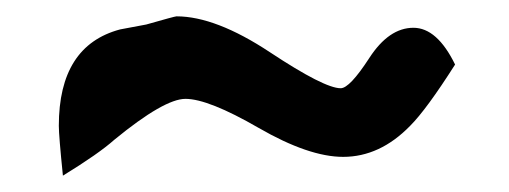

<svg xmlns="http://www.w3.org/2000/svg" viewBox="-20 -638 623 235"><path d="M400 -446Q358 -446 296.5 -481.5Q235 -517 207 -517Q181 -517 120 -467Q101 -450 57 -423Q52 -472 52 -484Q52 -582 127 -602Q138 -604 159 -608Q194 -618 196 -618Q244 -618 310.5 -574Q377 -530 397 -530Q408 -530 432 -567Q456 -604 486 -604Q515 -604 537 -559Q502 -504 482 -484Q445 -446 400 -446Z"/></svg>

Font: Wortlaut AH
Style: SemiBold
Weight: 600
Designer: Andreas Höfeld
Foundry: Fontgrube AH
Version: Version 2.59